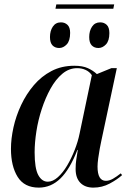

<svg xmlns="http://www.w3.org/2000/svg" viewBox="-20 -846 596 876"><path d="M501 -826 497 -806H233L237 -826ZM429 -627Q410 -627 398.5 -639Q387 -651 387 -677Q387 -705 400 -724.5Q413 -744 437 -744Q455 -744 467 -732.5Q479 -721 479 -695Q479 -660 463.5 -643.5Q448 -627 429 -627ZM250 -627Q231 -627 219.5 -639Q208 -651 208 -677Q208 -705 221 -724.5Q234 -744 258 -744Q276 -744 288 -732.5Q300 -721 300 -696Q300 -660 284.5 -643.5Q269 -627 250 -627ZM157 10Q91 10 60.5 -39Q30 -88 30 -167Q30 -213 41.5 -265Q53 -317 76.5 -367Q100 -417 134.5 -457.5Q169 -498 215 -522Q261 -546 319 -546Q357 -546 381 -535Q405 -524 422 -508L488 -535H513L442 -202Q439 -189 435 -167Q431 -145 428 -123Q425 -101 425 -86Q425 -21 463 -21Q479 -21 495.5 -30.5Q512 -40 531 -55L537 -47Q515 -27 480.5 -8.5Q446 10 406 10Q368 10 346.5 -12Q325 -34 325 -75Q325 -98 328 -118Q331 -138 335 -162H333Q299 -74 256 -32Q213 10 157 10ZM198 -17Q221 -17 244 -37.5Q267 -58 286.5 -91Q306 -124 321 -162.5Q336 -201 343 -236L399 -503Q388 -519 370.5 -527Q353 -535 332 -535Q295 -535 264.5 -509.5Q234 -484 210.5 -441.5Q187 -399 170.5 -348.5Q154 -298 146 -246.5Q138 -195 138 -151Q138 -78 154.5 -47.5Q171 -17 198 -17Z"/></svg>

Font: Noto Serif Display SemiCondensed Medium
Style: Italic
Weight: 500
Width: 4
Italic angle: -12°
Designer: Monotype Design Team
Foundry: Monotype Imaging Inc.
Version: Version 2.009